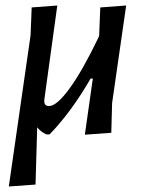

<svg xmlns="http://www.w3.org/2000/svg" viewBox="-20 -485 515 697"><path d="M141 -124Q138 -100 158 -100Q186 -100 233 -164.5Q280 -229 339 -352L340 -357L344 -458L438 -465L387 -111L384 -3L288 4L317 -200H309Q240 -80 160 3H148Q126 -8 115 -23L109 185L12 192L91 -357L95 -458L188 -465Z"/></svg>

Font: Alegreya Sans Medium
Style: Italic
Weight: 500
Italic angle: -7°
Designer: Juan Pablo del Peral
Foundry: Huerta Tipografica
Version: Version 2.007